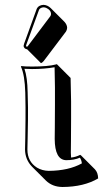

<svg xmlns="http://www.w3.org/2000/svg" viewBox="-20 -703 430 790"><path d="M159.2 -683.1Q175.8 -682.1 188.5 -669.9L245.1 -613.3Q255.9 -601.6 256.3 -588.4Q255.4 -579.1 251.5 -573.2L159.7 -451.7Q153.3 -444.3 148.4 -443.4L91.8 -500Q85.4 -501 81.1 -504.9Q77.1 -509.8 77.1 -514.2Q77.6 -517.6 79.1 -522.9L130.9 -666Q138.2 -682.1 159.2 -683.1ZM85 -261.2 84 -321.8Q82 -394.5 65.9 -429.2L67.9 -431.2Q80.1 -429.2 111.8 -429.2Q178.2 -429.2 210.9 -438Q212.9 -438.5 213.9 -439L270.5 -382.3Q270.5 -381.3 272.5 -286.6V-215.3Q272.5 -180.7 272 -122.6Q271.5 -86.9 271.5 -74.7Q271.5 -63.5 272.5 -54.7Q291 -56.6 310.1 -65.9Q312.5 -64 314 -63L370.6 -6.3Q383.3 7.3 383.8 31.2Q325.2 65.9 236.8 66.4Q195.3 65.9 168.5 39.6L111.8 -17.1Q83.5 -46.4 83 -87.9Q83 -98.1 84 -135.3Q85.4 -222.7 85 -261.2ZM95.2 -261.2Q95.7 -222.2 93.8 -134.8Q92.8 -98.1 92.8 -87.9Q92.8 -38.1 132.3 -13.2Q153.8 -0.5 180.2 0Q262.2 -0.5 316.9 -30.8Q314.9 -45.9 308.6 -54.2Q285.6 -43.9 252 -43.9Q205.6 -45.4 205.1 -131.3Q205.1 -144 205.6 -178.7Q206.1 -237.8 206.1 -272V-342.8Q206.1 -369.6 204.6 -426.3Q162.6 -418.9 111.8 -418.9Q98.1 -418.9 80.6 -419.9Q92.8 -385.3 93.8 -322.3ZM159.2 -672.9Q145.5 -671.9 140.6 -662.6L88.4 -519.5Q87.4 -516.6 86.9 -513.7Q88.9 -511.2 91.3 -510.3Q93.8 -512.7 95.2 -514.2L187 -636.2Q189.9 -640.6 189.9 -645Q189.9 -661.6 170.4 -670.4Q164.6 -672.9 159.2 -672.9Z"/></svg>

Font: Linux Biolinum Shadow O
Style: Bold
Weight: 700
Designer: Philipp H. Poll
Foundry: Philipp H. Poll
Version: Version 0.9.2